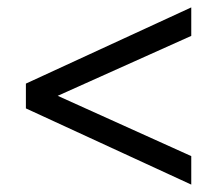

<svg xmlns="http://www.w3.org/2000/svg" viewBox="-20 -555 587 519"><path d="M497 -56 50 -262V-329L497 -535V-458L136 -296L497 -133Z"/></svg>

Font: Kanit Light
Style: Regular
Weight: 300
Designer: Katatrad Team
Foundry: CadsonDemak
Version: Version 2.000; ttfautohint (v1.8.3)